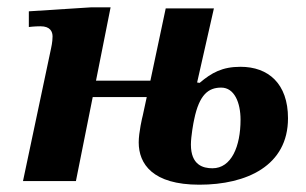

<svg xmlns="http://www.w3.org/2000/svg" viewBox="-20 -496 839 526"><path d="M526 10C656 10 769 -42 769 -172C769 -267 715 -313 639 -313C589 -313 560 -297 527 -269L520 -270L566 -473H434L392 -275H243L283 -476H231L59 -465V-422C59 -422 74 -424 91 -424C118 -424 124 -409 124 -396C124 -381 120 -364 120 -364L43 0H188L234 -230H382L371 -179C370 -176 360 -133 360 -106C360 -47 398 10 526 10ZM562 -35C536 -35 503 -44 503 -100C503 -122 510 -161 512 -169C526 -237 551 -256 586 -256C622 -256 639 -215 639 -168C639 -95 614 -35 562 -35Z"/></svg>

Font: STIX Two Text
Style: Bold Italic
Weight: 700
Italic angle: -12°
Designer: Ross Mills, John Hudson & Paul Hanslow, Tiro Typeworks Ltd; with prior portions MicroPress Inc. and Coen Hoffman, Elsevi
Foundry: Tiro Typeworks Ltd
Version: Version 2.13 b171